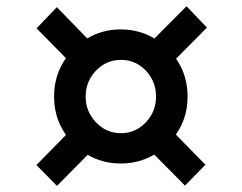

<svg xmlns="http://www.w3.org/2000/svg" viewBox="-20 -694 794 630"><path d="M376 -157.5Q316 -157.5 266.2 -186.8Q216.5 -216 187 -265.8Q157.5 -315.5 157.5 -377Q157.5 -439 187 -488.8Q216.5 -538.5 266.2 -568Q316 -597.5 376 -597.5Q436.5 -597.5 486.2 -568Q536 -538.5 565.8 -488.8Q595.5 -439 595.5 -377Q595.5 -315.5 565.8 -265.8Q536 -216 486.2 -186.8Q436.5 -157.5 376 -157.5ZM377 -257Q409.5 -257 435.5 -273.5Q461.5 -290 476.8 -317.2Q492 -344.5 492 -377Q492 -410 476.8 -437.5Q461.5 -465 435.5 -481.2Q409.5 -497.5 377 -497.5Q344.5 -497.5 318.2 -481.2Q292 -465 276.5 -437.5Q261 -410 261 -377Q261 -344.5 276.5 -317.2Q292 -290 318.2 -273.5Q344.5 -257 377 -257ZM208 -491.5 100 -601 166.5 -670.5 274.5 -559.5ZM546 -489.5 478.5 -559.5 592 -673.5 659 -603.5ZM167 -84 99.5 -152.5 207.5 -262.5 275.5 -194ZM587 -85 478 -195 545 -264.5 654 -153.5Z"/></svg>

Font: Merriweather Sans SemiBold
Style: Regular
Weight: 600
Designer: Eben Sorkin
Foundry: Eben Sorkin
Version: Version 2.001